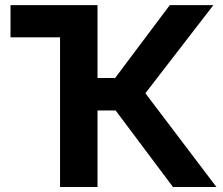

<svg xmlns="http://www.w3.org/2000/svg" viewBox="-20 -748 891 768"><path d="M220.2 0V-598.6H22V-727.5H370.1V-436H440.4L659.2 -727.5H833.5L561.5 -375L845.7 0H671.9L442.4 -306.2H370.1V0Z"/></svg>

Font: Inter Display
Style: Bold
Weight: 700
Designer: Rasmus Andersson
Foundry: rsms
Version: Version 4.001;git-9221beed3